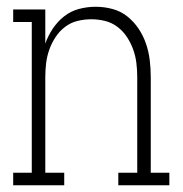

<svg xmlns="http://www.w3.org/2000/svg" viewBox="-20 -548 540 568"><path d="M19 0V-37H74V-483H19V-520H114V-419Q122 -442 136 -463Q150 -484 169.5 -499.5Q189 -515 213.5 -521.5Q238 -528 263 -528Q288 -528 312.5 -521.5Q337 -515 356.5 -499.5Q376 -484 390 -463Q404 -442 412 -418.5Q420 -395 423 -370Q426 -345 426 -320V-37H481V0H330V-37H386V-320Q386 -341 383.5 -361.5Q381 -382 374 -401.5Q367 -421 355.5 -438.5Q344 -456 327.5 -468.5Q311 -481 291 -486Q271 -491 250 -491Q229 -491 209 -486Q189 -481 172.5 -468.5Q156 -456 144.5 -438.5Q133 -421 126 -401.5Q119 -382 116.5 -361.5Q114 -341 114 -320V-37H170V0Z"/></svg>

Font: Iosevka Curly Slab Extralight
Style: Regular
Weight: 200
Monospace: yes
Designer: Belleve Invis
Foundry: Belleve Invis
Version: Version 22.1.2; ttfautohint (v1.8.4)